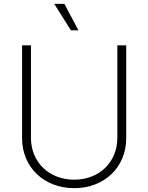

<svg xmlns="http://www.w3.org/2000/svg" viewBox="-20 -962 767 993"><path d="M363.8 11.2C520.5 11.2 632.8 -98.1 632.8 -246.6V-727.5H586.9V-249C586.9 -124.5 494.6 -32.7 363.8 -32.7C232.4 -32.7 140.1 -124.5 140.1 -249V-727.5H94.2V-246.6C94.2 -98.1 207 11.2 363.8 11.2ZM346.7 -805.2H385.7L313 -941.9H260.7Z"/></svg>

Font: Raveo ExtraLight
Style: Regular
Weight: 200
Designer: Jakub Foglar, Rasmus Andersson (Inter)
Foundry: Jakubfoglar.com
Version: Version 1.100;Glyphs 3.2.3 (3260)